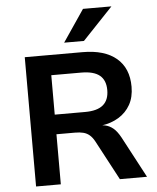

<svg xmlns="http://www.w3.org/2000/svg" viewBox="-61 -991 855 1043"><g transform="rotate(-5 366.5 -469.5)"><path d="M93 0V-705H408Q528 -705 592.5 -650.5Q657 -596 657 -495Q657 -438 634 -397Q611 -356 570 -331Q529 -306 476 -299L479 -300L494 -298Q519 -293 539.5 -276Q560 -259 579 -224L698 0H550L435 -216Q423 -238 408.5 -250.5Q394 -263 375 -268Q356 -273 329 -273H228V0ZM228 -380H394Q460 -380 492 -407Q524 -434 524 -488Q524 -542 491.5 -568.5Q459 -595 391 -595H228ZM313 -765 431 -939H586L421 -765Z"/></g></svg>

Font: Nunito Sans 8pt
Style: Bold
Weight: 700
Version: Version 3.101;gftools[0.9.27]